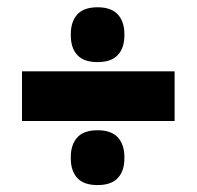

<svg xmlns="http://www.w3.org/2000/svg" viewBox="-20 -580 554 541"><path d="M42 -239V-379H472V-239ZM255 -58.5Q216 -58.5 197.8 -78.5Q179.5 -98.5 179.5 -133.5V-137.5Q179.5 -172.5 197.8 -192.8Q216 -213 255 -213Q293.5 -213 312 -192.8Q330.5 -172.5 330.5 -137.5V-133.5Q330.5 -98.5 312 -78.5Q293.5 -58.5 255 -58.5ZM255 -405Q216 -405 197.8 -425Q179.5 -445 179.5 -480V-484Q179.5 -519 197.8 -539.2Q216 -559.5 255 -559.5Q293.5 -559.5 312 -539.2Q330.5 -519 330.5 -484V-480Q330.5 -445 312 -425Q293.5 -405 255 -405Z"/></svg>

Font: Anek Odia ExtraBold
Style: Regular
Weight: 800
Designer: Yesha Goshar & Mahesh Sahu (Odia), Yesha Goshar (Latin)
Foundry: Ek Type
Version: Version 1.003